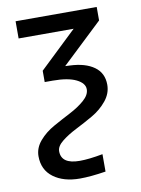

<svg xmlns="http://www.w3.org/2000/svg" viewBox="-83 -595 624 849"><g transform="rotate(-10 228.5 -171.0)"><path d="M43 67.4Q43 30.3 69.8 -1Q96.7 -32.2 135.3 -53.7Q173.8 -75.2 212.4 -95.2Q251 -115.2 277.8 -138.7Q304.7 -162.1 304.7 -187.5Q304.7 -214.8 268.1 -232.9Q231.4 -251 163.1 -251H127V-301.8L293.9 -460.9H46.9V-538.1H411.1V-477.5L228.5 -304.7L250 -303.7Q318.4 -300.8 357.9 -272.5Q397.5 -244.1 397.5 -191.4Q397.5 -152.3 370.6 -119.6Q343.8 -86.9 305.7 -64.9Q267.6 -43 229 -23.4Q190.4 -3.9 163.6 17.6Q136.7 39.1 136.7 61.5Q136.7 119.1 219.7 119.1Q260.7 119.1 323.2 107.4V185.5Q254.9 196.3 207 196.3Q133.8 196.3 88.4 162.6Q43 128.9 43 67.4Z"/></g></svg>

Font: Gothic A1 Medium
Style: Regular
Weight: 500
Designer: HanYang I&C Co.,Ltd.
Foundry: HanYang I&C Co.,Ltd.
Version: Version 2.50